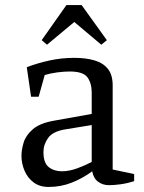

<svg xmlns="http://www.w3.org/2000/svg" viewBox="-20 -729 570 760"><path d="M172 11Q137 11 113 -7Q89 -25 77 -53.5Q65 -82 65 -112Q65 -136 73.5 -164.5Q82 -193 109.5 -217Q137 -241 192 -251L343 -278V-362Q343 -400 326 -423Q309 -446 256 -446Q234 -446 207 -442.5Q180 -439 157 -432L133 -346H103L86 -463Q128 -479 175.5 -489.5Q223 -500 274 -500Q320 -500 354 -490Q388 -480 407 -456.5Q426 -433 426 -391V-58L511 -40V-12Q483 -3 457 0.5Q431 4 411 4Q387 4 368.5 -9.5Q350 -23 345 -51Q307 -23 264 -6Q221 11 172 11ZM225 -51Q254 -51 286.5 -63Q319 -75 343 -88V-234L239 -217Q189 -209 170.5 -183Q152 -157 152 -127Q152 -84 173 -67.5Q194 -51 225 -51ZM166 -552 145 -570 243 -709H303L403 -570L381 -552L274 -642Z"/></svg>

Font: Manuale
Style: Regular
Weight: 400
Designer: Eduardo Tunni / Pablo Cosgaya
Foundry: Eduardo Tunni / Pablo Cosgaya
Version: Version 1.002